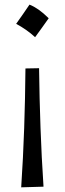

<svg xmlns="http://www.w3.org/2000/svg" viewBox="-20 -600 279 826"><path d="M106.9 -580.1Q92.3 -558.6 78.3 -538.4Q64.3 -518.2 49.5 -497.5Q71.2 -485.9 92 -471.4Q112.7 -456.9 131 -440Q146.3 -460.8 160.8 -481.1Q175.3 -501.5 189.5 -521.5Q166.6 -544.1 146.2 -558.4Q125.8 -572.7 106.9 -580.1ZM71.2 205.9 167.2 203.1Q158.8 76.9 154.3 -50.1Q149.7 -177 148.1 -306.6L89.5 -305.5Q88.4 -176.8 84 -48.6Q79.6 79.6 71.2 205.9Z"/></svg>

Font: Pinar-VF
Style: Regular
Weight: 300
Designer: Amin Abedi
Version: Version 3.0